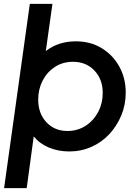

<svg xmlns="http://www.w3.org/2000/svg" viewBox="-20 -765 709 985"><path d="M1 200 133 -745H249L215 -503Q279 -553 369 -553Q444 -553 501.5 -518Q559 -483 592 -423.5Q625 -364 625 -290Q625 -228 602.5 -173.5Q580 -119 541 -77Q502 -35 449 -11.5Q396 12 335 12Q279 12 231 -8Q183 -28 153 -65L117 200ZM326 -93Q378 -93 419 -119.5Q460 -146 483.5 -190.5Q507 -235 507 -289Q507 -358 464.5 -403Q422 -448 354 -448Q302 -448 261.5 -421.5Q221 -395 198.5 -351Q176 -307 176 -254Q176 -183 218 -138Q260 -93 326 -93Z"/></svg>

Font: Plus Jakarta Sans SemiBold
Style: Italic
Weight: 600
Italic angle: -8°
Designer: Gumpita Rahayu
Foundry: Tokotype
Version: Version 2.071; ttfautohint (v1.8.4.7-5d5b);gftools[0.9.29]